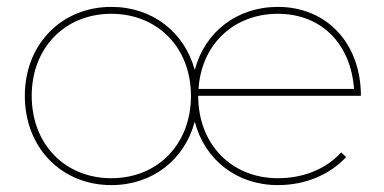

<svg xmlns="http://www.w3.org/2000/svg" viewBox="-20 -537 1115 557"><path d="M786 -20C652 -20 555 -118 555 -259H1027C1027 -409 930 -517 786 -517C667 -517 574 -444 545 -334C515 -444 422 -517 303 -517C159 -517 52 -409 52 -259C52 -108 159 0 303 0C422 0 515 -73 545 -184C574 -73 667 0 786 0C866 0 936 -30 984 -81L970 -95C926 -47 861 -20 786 -20ZM303 -20C169 -20 72 -118 72 -259C72 -399 169 -497 303 -497C437 -497 534 -399 534 -259C534 -118 437 -20 303 -20ZM786 -497C914 -497 998 -408 1007 -279H556C564 -408 658 -497 786 -497Z"/></svg>

Font: Montserrat Thin
Style: Regular
Weight: 250
Designer: Julieta Ulanovsky
Foundry: Julieta Ulanovsky
Version: Version 4.000